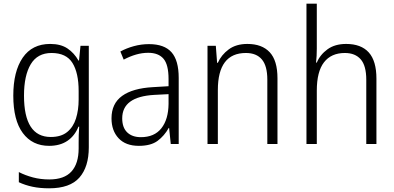

<svg xmlns="http://www.w3.org/2000/svg" viewBox="-20 -780 2136 1040"><path d="M252 -542Q309 -542 345.5 -517.5Q382 -493 405 -452H408L416 -532H461V18Q461 124 410 182Q359 240 246 240Q196 240 156 231.5Q116 223 82 207V152Q117 170 158.5 181Q200 192 247 192Q328 192 367 149Q406 106 406 24V-8Q406 -28 406.5 -49.5Q407 -71 409 -94H405Q385 -44 345 -17Q305 10 246 10Q155 10 103.5 -59.5Q52 -129 52 -262Q52 -393 103 -467.5Q154 -542 252 -542ZM259 -493Q183 -493 146.5 -432Q110 -371 110 -262Q110 -38 255 -38Q311 -38 344 -65Q377 -92 391.5 -138Q406 -184 406 -241V-287Q406 -385 372.5 -439Q339 -493 259 -493Z M787 -541Q870 -541 909 -497Q948 -453 948 -358V0H905L896 -87H894Q870 -44 833.5 -17Q797 10 732 10Q661 10 622.5 -31Q584 -72 584 -139Q584 -219 641.5 -260.5Q699 -302 809 -308L893 -313V-352Q893 -430 865.5 -462Q838 -494 783 -494Q750 -494 717 -484.5Q684 -475 650 -457L632 -501Q665 -519 705 -530Q745 -541 787 -541ZM815 -266Q642 -256 642 -139Q642 -89 669 -63Q696 -37 743 -37Q816 -37 854 -85Q892 -133 893 -217V-270Z M1320 -542Q1399 -542 1441 -497Q1483 -452 1483 -356V0H1428V-349Q1428 -423 1398.5 -458Q1369 -493 1312 -493Q1160 -493 1160 -292V0H1104V-532H1149L1156 -440H1160Q1179 -483 1219 -512.5Q1259 -542 1320 -542Z M1696 -517Q1696 -496 1695 -478Q1694 -460 1692 -441H1696Q1714 -484 1754 -513Q1794 -542 1855 -542Q1936 -542 1977.5 -496Q2019 -450 2019 -354V0H1964V-348Q1964 -424 1934 -458.5Q1904 -493 1848 -493Q1774 -493 1735 -442.5Q1696 -392 1696 -289V0H1640V-760H1696Z"/></svg>

Font: Noto Sans Arabic UI SmCn Lt
Style: Regular
Weight: 300
Width: 4
Designer: Monotype Design Team, Nadine Chahine and Nizar Qandah
Foundry: Monotype Imaging Inc.
Version: Version 2.010; ttfautohint (v1.8.4.7-5d5b)